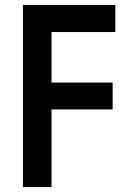

<svg xmlns="http://www.w3.org/2000/svg" viewBox="-20 -759 532 779"><path d="M73 -739H448V-629H189V-424H437V-315H189V0H73Z"/></svg>

Font: Involve SemiBold
Style: Regular
Weight: 600
Designer: Stefan Peev
Foundry: Context Ltd.
Version: Version 1.001